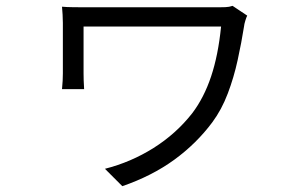

<svg xmlns="http://www.w3.org/2000/svg" viewBox="-20 -557 1040 653"><path d="M820.8 -503.9Q817.9 -498.5 814.2 -486.3Q810.5 -474.1 810.1 -467.8Q801.3 -412.1 788.3 -352.8Q775.4 -293.5 754.6 -238.8Q733.9 -184.1 702.1 -141.1Q647.9 -68.4 572.3 -13.4Q496.6 41.5 396 76.2L336.9 17.1Q425.3 -5.4 502.2 -53.7Q579.1 -102.1 633.8 -171.9Q673.8 -224.6 698 -297.1Q722.2 -369.6 731.9 -466.8H264.2V-307.1Q264.2 -298.8 264.6 -283.9Q265.1 -269 266.1 -253.9H190.9Q192.4 -268.1 193.1 -282.2Q193.8 -296.4 193.8 -307.1V-479Q193.8 -492.7 192.9 -507.1Q191.9 -521.5 190.9 -534.2Q206.5 -532.7 229.5 -532.5Q252.4 -532.2 277.8 -532.2H723.1Q734.9 -532.2 747.3 -532.7Q759.8 -533.2 771 -537.1Z"/></svg>

Font: Shanggu Mono N
Style: Regular
Weight: 350
Designer: GuiWonder
Version: Version 1.021